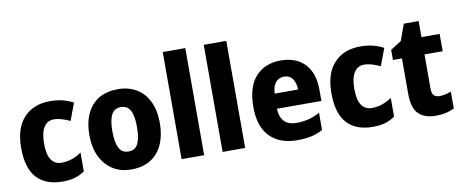

<svg xmlns="http://www.w3.org/2000/svg" viewBox="-67 -1046 3225 1342"><g transform="rotate(-10 1546.0 -375.0)"><path d="M286 10Q168 10 104 -58Q40 -126 40 -272Q40 -412 108.5 -485.5Q177 -559 296 -559Q345 -559 385.5 -548.5Q426 -538 459 -520L413 -398Q382 -412 354.5 -420.5Q327 -429 299 -429Q253 -429 228 -389.5Q203 -350 203 -273Q203 -195 228.5 -158Q254 -121 301 -121Q339 -121 374.5 -133Q410 -145 443 -168V-35Q411 -12 373.5 -1Q336 10 286 10Z M1025 -276Q1025 -191 997 -126.5Q969 -62 913 -26Q857 10 774 10Q697 10 641.5 -26Q586 -62 555.5 -126Q525 -190 525 -276Q525 -407 589.5 -483Q654 -559 777 -559Q850 -559 906 -526.5Q962 -494 993.5 -430.5Q1025 -367 1025 -276ZM688 -275Q688 -197 708.5 -157Q729 -117 776 -117Q823 -117 843 -157Q863 -197 863 -276Q863 -354 842.5 -393Q822 -432 775 -432Q729 -432 708.5 -393Q688 -354 688 -275Z M1291 0H1131V-760H1291Z M1582 0H1422V-760H1582Z M1931 -559Q2040 -559 2102 -494.5Q2164 -430 2164 -309V-231H1848Q1850 -173 1879.5 -141.5Q1909 -110 1966 -110Q2013 -110 2052 -120Q2091 -130 2133 -152V-30Q2095 -9 2052 0.5Q2009 10 1950 10Q1828 10 1758 -60.5Q1688 -131 1688 -271Q1688 -414 1753.5 -486.5Q1819 -559 1931 -559ZM1935 -444Q1900 -444 1877 -418.5Q1854 -393 1851 -338H2017Q2016 -386 1995.5 -415Q1975 -444 1935 -444Z M2488 10Q2370 10 2306 -58Q2242 -126 2242 -272Q2242 -412 2310.5 -485.5Q2379 -559 2498 -559Q2547 -559 2587.5 -548.5Q2628 -538 2661 -520L2615 -398Q2584 -412 2556.5 -420.5Q2529 -429 2501 -429Q2455 -429 2430 -389.5Q2405 -350 2405 -273Q2405 -195 2430.5 -158Q2456 -121 2503 -121Q2541 -121 2576.5 -133Q2612 -145 2645 -168V-35Q2613 -12 2575.5 -1Q2538 10 2488 10Z M2983 -121Q3004 -121 3024 -125.5Q3044 -130 3066 -138V-18Q3039 -5 3007 2.5Q2975 10 2933 10Q2857 10 2813.5 -31Q2770 -72 2770 -174V-426H2706V-498L2783 -547L2825 -663H2930V-549H3059V-426H2930V-180Q2930 -121 2983 -121Z"/></g></svg>

Font: Noto Sans Devanagari UI SemiCondensed ExtraBold
Style: Regular
Weight: 800
Width: 4
Designer: Jelle Bosma - Monotype Design Team
Foundry: Monotype Imaging Inc.
Version: Version 2.004; ttfautohint (v1.8.4.7-5d5b)